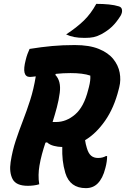

<svg xmlns="http://www.w3.org/2000/svg" viewBox="-20 -953 651 993"><path d="M183 0Q170 4 154.5 6Q139 8 124 8Q63 8 45 -27Q27 -62 35 -115Q44 -173 61 -224.5Q78 -276 98 -327.5Q118 -379 136 -435Q154 -491 165 -558Q155 -557 147.5 -556Q140 -555 135 -555Q90 -555 113 -643Q117 -660 122 -673.5Q127 -687 133 -700Q195 -710 249.5 -715Q304 -720 367 -720Q442 -720 491 -700Q540 -680 566 -647.5Q592 -615 599 -577Q606 -539 597 -503L594 -491Q570 -395 523.5 -328.5Q477 -262 420 -228Q423 -207 429 -188Q437 -160 451 -148Q465 -136 487 -136Q511 -136 528 -146H534Q534 -117 525 -84Q518 -56 508 -36.5Q498 -17 485 -4Q461 20 424 20Q342 20 318 -58Q308 -92 304.5 -124Q301 -156 302 -193Q300 -193 298 -193Q281 -193 259 -198.5Q237 -204 223 -217L215 -215Q205 -185 197 -155.5Q189 -126 184 -96Q180 -73 179.5 -48Q179 -23 183 0ZM289 -473Q284 -435 274 -397.5Q264 -360 252 -322Q259 -322 270 -322Q323 -322 368.5 -361Q414 -400 436 -488L440 -503Q449 -538 447 -562Q409 -575 345 -575Q326 -575 306.5 -574Q287 -573 269 -571L266 -566Q297 -534 289 -473ZM478 -933Q513 -933 543 -930Q573 -927 595 -920Q609 -916 611 -902Q613 -888 604 -872Q582 -837 559.5 -815.5Q537 -794 504 -776Q483 -765 464.5 -761Q446 -757 418 -757Q386 -757 363.5 -761.5Q341 -766 322 -775Q377 -811 413.5 -846.5Q450 -882 478 -933Z"/></svg>

Font: Recursive Sn Csl St XBd
Style: Italic
Weight: 800
Italic angle: -15°
Version: Version 1.079;hotconv 1.0.112;makeotfexe 2.5.65598; ttfautoh